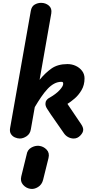

<svg xmlns="http://www.w3.org/2000/svg" viewBox="-20 -948 624 1314"><path d="M115.5 0Q99.5 0 82.2 -7.5Q65 -15 55 -30.8Q45 -46.5 49 -71L191 -874.5Q196.5 -904.5 217.2 -916.5Q238 -928.5 261 -928.5Q292 -928.5 314.2 -909.8Q336.5 -891 331 -856.5L251 -401.5Q288 -447.5 331.5 -478.5Q375 -509.5 441.5 -509.5Q472.5 -509.5 499 -497Q525.5 -484.5 542 -462.5Q558.5 -440.5 558.5 -411.5Q558.5 -366 538.2 -331.5Q518 -297 490.8 -273.8Q463.5 -250.5 441.5 -237L535 -98.5Q549.5 -77.5 549.5 -60Q549.5 -41 529.8 -20.5Q510 0 485 0Q465 0 447 -9.5Q429 -19 417.5 -36L327 -166Q314.5 -185 302.8 -203Q291 -221 291 -237Q291 -251.5 297.8 -261Q304.5 -270.5 312.5 -275.5Q362.5 -303.5 387.5 -330.8Q412.5 -358 412.5 -374Q412.5 -382.5 409.8 -385.2Q407 -388 400.5 -388Q374 -388 350.5 -375.2Q327 -362.5 305.2 -339.2Q283.5 -316 262 -284.5Q240.5 -253 218 -215L191 -62.5Q186 -32 162.5 -16Q139 0 115.5 0ZM186.5 344Q158 339.5 137.8 316.5Q117.5 293.5 125.5 259.5L162 111Q167 78 193.2 62.8Q219.5 47.5 247 50Q277.5 53.5 299 76Q320.5 98.5 312 133.5L275 282.5Q267 315.5 240 332.2Q213 349 186.5 344Z"/></svg>

Font: Edu AU VIC WA NT Pre
Style: Bold
Weight: 700
Designer: Tina and Corey Anderson, Eben Sorkin, Mirko Velimirovic
Foundry: Google for Education
Version: Version 1.001